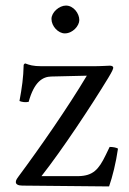

<svg xmlns="http://www.w3.org/2000/svg" viewBox="-20 -667 464 690"><path d="M165 -599C165 -573 189 -547 213 -547C241 -547 265 -573.9 265 -595C265 -619 244 -647 217 -647C193 -647 165 -623 165 -599ZM71 -439C68.6 -439 65 -435.4 65 -433C64 -388 59 -353 50 -304C58.8 -300.3 71.4 -298.4 83 -301C103 -374 134 -391.3 164 -392L292 -395C224 -281 124 -137 46 -32C37.4 -20.4 37 -17 37 -12C37 -5 45 0 60 0L372 3C384 -31 397 -83 404 -133C397.5 -136.7 386 -139 374 -139L360 -110C334.5 -57.2 314.1 -35.2 262 -34H129C203 -128 307 -285 369 -387C384.3 -412.2 387 -420 387 -424C387 -428 382 -431 375 -431C370 -431 342 -429 313 -429H130C97.9 -429 85.5 -433.6 71 -439Z"/></svg>

Font: Libertinus Serif
Style: Regular
Weight: 400
Designer: Philipp H. Poll
Foundry: Khaled Hosny
Version: Version 6.2